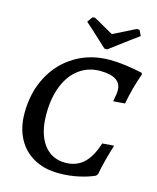

<svg xmlns="http://www.w3.org/2000/svg" viewBox="-126 -936 849 1035"><g transform="rotate(15 299.0 -418.5)"><path d="M40 -254Q40 -369 87.5 -459Q135 -549 219.5 -599.5Q304 -650 411 -650Q487 -650 594 -627L597 -618Q567 -535 550 -444L485 -439Q494 -482 494 -501Q494 -579 376 -579Q310 -579 260 -542.5Q210 -506 182.5 -438.5Q155 -371 155 -279Q155 -173 199 -112.5Q243 -52 321 -52Q381 -52 421.5 -88.5Q462 -125 487 -204L552 -209Q521 -109 508 -38L500 -28Q464 -11 411.5 0.5Q359 12 301 12Q222 12 163 -20.5Q104 -53 72 -113Q40 -173 40 -254ZM382 -701H366Q253 -806 239 -817L260 -847L273 -849Q283 -845 341 -811L384 -787L447 -818Q504 -848 511 -849L523 -847L538 -817Q521 -806 382 -701Z"/></g></svg>

Font: Alegreya Medium
Style: Italic
Weight: 500
Italic angle: -7°
Designer: Juan Pablo del Peral
Foundry: Huerta Tipografica
Version: Version 2.008; ttfautohint (v1.8)